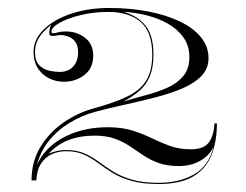

<svg xmlns="http://www.w3.org/2000/svg" viewBox="-20 -903 616 481"><path d="M59 -451Q59 -498.1 81.2 -534.7Q103.4 -571.3 138.9 -595.9Q174.5 -620.5 215 -631.6Q268.1 -646 300.2 -661.9Q332.3 -677.8 346.8 -702.1Q361.4 -726.4 361.4 -766Q361.4 -823 332.3 -848Q303.2 -873.1 251 -873.1Q214.1 -873.1 181.7 -865.1Q149.3 -857.2 129.2 -845.8Q109.1 -834.4 109.1 -824.2Q109.1 -819.7 112.1 -819.7Q118.1 -819.7 125.3 -821.9Q132.5 -824.2 145.4 -824.2Q172.1 -824.2 192.8 -808.6Q213.5 -793 213.5 -763.6Q213.5 -732.1 191.4 -715.1Q169.4 -698.2 140 -698.2Q120.5 -698.2 103.1 -706.7Q85.7 -715.3 74.9 -731.9Q64.1 -748.6 64.1 -773.2Q64.1 -803.8 89.1 -828.7Q114.2 -853.6 157.2 -868.3Q200.3 -883 254 -883Q305.9 -883 351 -874.3Q396.2 -865.6 430.2 -849.4Q464.3 -833.2 483.3 -809.9Q502.4 -786.7 502.4 -757.3Q502.4 -731.2 484.7 -712.7Q467 -694.3 437 -681.5Q407 -668.8 369.9 -659.2Q332.9 -649.6 293.6 -641Q254.3 -632.5 218.6 -622.9Q184.4 -613.6 154.1 -595.1Q123.8 -576.7 102.3 -550Q80.9 -523.3 72.5 -488.8Q83.3 -515.8 108 -537.4Q132.8 -559 169.1 -571.6Q205.4 -584.2 250.4 -584.2Q286.1 -584.2 312.3 -575.8Q338.6 -567.4 360.6 -556.6Q382.7 -545.8 405.8 -537.4Q428.9 -529 458.3 -529Q489.5 -529 502.4 -545.2Q515.3 -561.4 517.4 -593.8H523.4Q523.4 -549.1 510 -514.9Q496.7 -480.7 464.7 -461.3Q432.8 -442 377.3 -442Q335.6 -442 307.8 -450.3Q280.1 -458.5 260.6 -470.8Q241.1 -483.1 224.6 -495.4Q208.1 -507.7 189.8 -515.9Q171.5 -524.2 145.4 -524.2Q127.1 -524.2 110.6 -517.1Q94.1 -510.1 83.3 -494Q72.5 -478 71 -451ZM454.4 -760Q454.4 -788.5 439.5 -809.3Q424.7 -830.2 400.4 -843.8Q376.1 -857.5 347 -864.7Q317.9 -871.9 289.4 -873.4Q324.2 -863.5 344.3 -839Q364.4 -814.6 364.4 -766Q364.4 -733.9 355.5 -712.4Q346.7 -691 329.9 -676.1Q313.1 -661.3 289.4 -648.7Q315.8 -656.8 344.4 -664.3Q373.1 -671.8 398.1 -682.7Q423.2 -693.7 438.8 -712Q454.4 -730.3 454.4 -760ZM175.7 -771.7Q175.7 -789.4 168.2 -798.8Q160.7 -808.3 150.5 -811.7Q140.3 -815.2 131.9 -815.2Q127.1 -815.2 120.3 -813.8Q113.6 -812.5 108.5 -813.2Q103.4 -814 103.4 -820.3Q103.4 -831.1 107.9 -839.5L107.3 -840.1Q99.8 -834.1 90.5 -824.8Q81.2 -815.5 74.4 -802.6Q67.7 -789.7 67.7 -772Q67.7 -750.1 78.3 -739.6Q89 -729.1 103.4 -725.9Q117.8 -722.8 129.5 -722.8Q151.1 -722.8 163.4 -736.4Q175.7 -750.1 175.7 -771.7ZM102.2 -518.2Q114.5 -523.3 124.8 -525.2Q135.2 -527.2 145.4 -527.2Q172.1 -527.2 191 -518.9Q209.9 -510.7 226.5 -498.4Q243.2 -486.1 262.5 -473.8Q281.9 -461.5 309.2 -453.3Q336.5 -445 377.3 -445Q428.6 -445 465.9 -466Q503.3 -487 515 -536.2Q506 -514.6 482.6 -500.8Q459.2 -487 428.6 -487Q398.6 -487 377.4 -494.6Q356.3 -502.3 339.3 -513.7Q322.4 -525.1 305.6 -536.5Q288.8 -547.9 267.8 -555.5Q246.8 -563.2 217.4 -563.2Q143 -563.2 102.2 -518.2Z"/></svg>

Font: Engraving Unshaded CC
Style: Bold
Weight: 700
Designer: indestructible type*
Foundry: Cowboy Collective
Version: Version 1.000